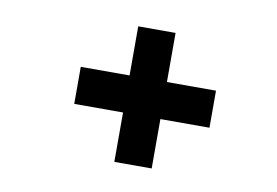

<svg xmlns="http://www.w3.org/2000/svg" viewBox="-55 -687 883 613"><g transform="rotate(10 386.0 -380.5)"><path d="M468.8 -599.6V-440.4H627.9V-320.3H468.8V-160.2H347.7V-320.3H189.5V-440.4H347.7V-599.6Z"/></g></svg>

Font: Revalia
Style: Regular
Weight: 400
Designer: Johan Kallas, Mihkel Virkus
Foundry: Johan Kallas, Mihkel Virkus
Version: Version 1.001